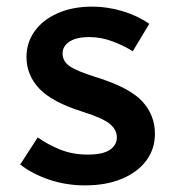

<svg xmlns="http://www.w3.org/2000/svg" viewBox="-20 -549 535 580"><path d="M41 -52 94 -134Q123 -113 161 -97.5Q199 -82 245 -82Q291 -82 312 -96.5Q333 -111 333 -134Q333 -157 312 -174.5Q291 -192 231 -211Q138 -240 99 -281Q60 -322 60 -377Q60 -420 84.5 -454.5Q109 -489 154 -509Q199 -529 259 -529Q304 -529 349.5 -515.5Q395 -502 431 -477L381 -394Q355 -411 320 -424Q285 -437 250 -437Q210 -437 189.5 -423Q169 -409 169 -388Q169 -364 190.5 -349Q212 -334 273 -315Q372 -284 410 -242.5Q448 -201 448 -145Q448 -99 422 -64Q396 -29 348.5 -9Q301 11 237 11Q179 11 128 -6.5Q77 -24 41 -52Z"/></svg>

Font: Radio Canada Medium
Style: Regular
Weight: 500
Designer: Charles Daoud, Etienne Aubert Bonn, Alexandre Saumier Demers, Jacques Le Bailly
Foundry: Radio-Canada
Version: Version 2.104; ttfautohint (v1.8.4.7-5d5b);gftools[0.9.28.de